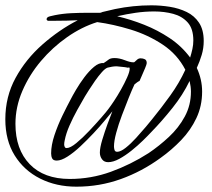

<svg xmlns="http://www.w3.org/2000/svg" viewBox="-28 -609 795 721"><path d="M259 92Q183 92 122.5 61.5Q62 31 27 -25.5Q-8 -82 -8 -161Q-8 -246 30.5 -316.5Q69 -387 131.5 -442Q194 -497 264 -533Q244 -532 223 -531.5Q202 -531 182 -531H152Q147 -533 147 -537Q147 -545 160.5 -548Q174 -551 178 -552Q208 -558 239.5 -559.5Q271 -561 302 -561H347Q350 -561 352 -562Q354 -563 357 -564L404 -575Q438 -582 472 -585.5Q506 -589 540 -589Q575 -589 609.5 -583.5Q644 -578 673 -564Q702 -550 719.5 -523.5Q737 -497 737 -455Q737 -428 729.5 -403Q722 -378 711 -354Q731 -311 731 -265Q731 -211 709.5 -165.5Q688 -120 652.5 -83Q617 -46 575 -16Q505 35 425.5 63.5Q346 92 259 92ZM686 -393Q691 -409 694.5 -425Q698 -441 698 -457Q698 -501 677 -524.5Q656 -548 622.5 -557Q589 -566 551 -566Q516 -566 481.5 -561Q447 -556 412 -548Q463 -536 513.5 -516Q564 -496 609 -466Q654 -436 686 -393ZM234 63Q314 63 388.5 36Q463 9 530 -34Q570 -61 606.5 -95Q643 -129 666 -171.5Q689 -214 689 -265Q689 -283 684 -305Q659 -253 619.5 -203.5Q580 -154 540 -113Q528 -100 508.5 -81Q489 -62 466 -43.5Q443 -25 420 -12.5Q397 0 378 0Q363 0 355 -11Q347 -22 347 -36Q347 -54 356 -84Q365 -114 376 -144Q387 -174 394 -191Q384 -179 365.5 -156.5Q347 -134 323 -108.5Q299 -83 274 -59.5Q249 -36 225.5 -21Q202 -6 185 -6Q172 -6 168 -14Q164 -22 164 -33Q164 -64 176.5 -101.5Q189 -139 206.5 -175Q224 -211 238 -237Q244 -249 257.5 -272Q271 -295 288.5 -318.5Q306 -342 325 -358Q344 -374 361 -372Q372 -379 379.5 -385Q387 -391 402 -391Q420 -391 440.5 -383Q461 -375 472 -375Q476 -375 477 -376Q482 -381 487.5 -385.5Q493 -390 500 -390Q509 -390 516 -386.5Q523 -383 523 -372Q523 -368 517 -353.5Q511 -339 504.5 -324.5Q498 -310 496 -305Q491 -303 486.5 -299.5Q482 -296 477 -292Q468 -273 455.5 -242Q443 -211 430 -176.5Q417 -142 408.5 -110.5Q400 -79 400 -59Q400 -53 402 -46Q404 -39 412 -39Q425 -39 444 -54Q463 -69 483 -91Q503 -113 519.5 -132.5Q536 -152 543 -161Q578 -204 611.5 -250.5Q645 -297 668 -347Q638 -405 583 -441.5Q528 -478 462.5 -498Q397 -518 337 -526Q279 -508 224 -469.5Q169 -431 125.5 -379.5Q82 -328 56 -267.5Q30 -207 30 -144Q30 -48 83.5 7.5Q137 63 234 63ZM222 -53Q236 -53 259 -72Q282 -91 307 -117.5Q332 -144 352.5 -167.5Q373 -191 380 -201Q387 -210 400 -229.5Q413 -249 426.5 -273Q440 -297 449.5 -318.5Q459 -340 459 -351Q459 -356 456.5 -355.5Q454 -355 452 -355Q452 -355 450 -355L446 -356L439 -357L410 -360Q401 -360 392.5 -358.5Q384 -357 376 -355Q367 -352 354.5 -338Q342 -324 329 -305.5Q316 -287 306 -271Q296 -255 291 -247Q278 -225 262 -196Q246 -167 233 -137.5Q220 -108 215 -82Q214 -78 213.5 -74Q213 -70 213 -66Q213 -62 215 -57.5Q217 -53 222 -53Z"/></svg>

Font: Moon Dance
Style: Regular
Weight: 400
Designer: Robert E. Leuschke
Foundry: Robert E. Leuschke
Version: Version 1.010; ttfautohint (v1.8.3)